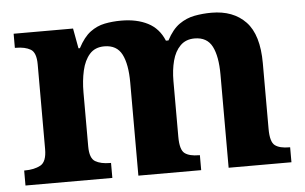

<svg xmlns="http://www.w3.org/2000/svg" viewBox="-44 -613 1073 676"><g transform="rotate(-5 493.0 -274.5)"><path d="M20 0V-53H22Q56 -53 78 -65Q100 -77 100 -122V-421Q100 -463 80.5 -474.5Q61 -486 28 -486H25V-536H235L248 -465H253Q273 -503 296.5 -520.5Q320 -538 347.5 -543.5Q375 -549 406 -549Q461 -549 500 -529Q539 -509 557 -465H566Q586 -503 611 -520.5Q636 -538 665 -543.5Q694 -549 725 -549Q802 -549 846 -503Q890 -457 890 -356V-124Q890 -78 906.5 -65.5Q923 -53 957 -53H960V0H738V-329Q738 -394 720 -429Q702 -464 658 -464Q627 -464 607.5 -444.5Q588 -425 579.5 -392.5Q571 -360 571 -321V-124Q571 -78 587.5 -65.5Q604 -53 638 -53H641V0H419V-329Q419 -394 401 -429Q383 -464 339 -464Q306 -464 287 -442.5Q268 -421 260 -385.5Q252 -350 252 -309V-118Q252 -76 271.5 -64.5Q291 -53 324 -53H327V0Z"/></g></svg>

Font: Noto Serif Yezidi
Style: Bold
Weight: 700
Designer: Dalton Maag Ltd
Foundry: Dalton Maag Ltd
Version: Version 1.001; ttfautohint (v1.8.4.7-5d5b)